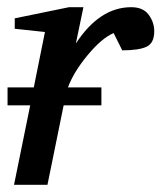

<svg xmlns="http://www.w3.org/2000/svg" viewBox="-20 -514 449 534"><path d="M409 -427Q409 -394 387.5 -384Q366 -374 320 -374L296 -422Q263 -408 224 -361Q185 -314 169 -271H262V-221H157L112 0H19L64 -221H1V-271H74L105 -425L21 -434V-463L172 -494H212L191 -393Q257 -494 345 -494Q378 -494 393.5 -473Q409 -452 409 -427Z"/></svg>

Font: Veleka
Style: Italic
Weight: 400
Italic angle: -12°
Designer: Stefan Peev, Context Ltd, 2016; SIL International, 1997-2014.
Foundry: Stefan Peev, Context Ltd, 2016
Version: Version 1.000